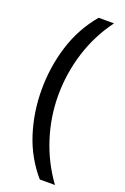

<svg xmlns="http://www.w3.org/2000/svg" viewBox="-166 -765 631 973"><g transform="rotate(20 150.0 -278.0)"><path d="M40 -273.9Q40 -396 75.4 -509.5Q110.8 -623 187 -713.9H270Q200.2 -620.1 164.6 -507.1Q128.9 -394 128.9 -274.9Q128.9 -159.2 164.6 -47.6Q200.2 64 269 158.2H187Q110.8 69.8 75.4 -41.5Q40 -152.8 40 -273.9Z"/></g></svg>

Font: Defago Noto Sans
Style: Regular
Weight: 400
Designer: John M. Durdin
Foundry: Lao IT Dev Co., Ltd.
Version: Version 1.000 2007 initial release